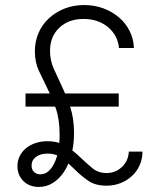

<svg xmlns="http://www.w3.org/2000/svg" viewBox="-20 -730 640 760"><path d="M81 -308H450V-360H81ZM490 -130Q488 -93 462.5 -69Q437 -45 402 -45Q369 -45 345.5 -64.5Q322 -84 297 -108Q272 -132 242 -151.5Q212 -171 167 -171Q142 -171 120 -163.5Q98 -156 82.5 -143Q67 -130 58 -112Q49 -94 49 -73Q49 -37 72.5 -13.5Q96 10 134 10Q164 10 189.5 -6Q215 -22 233.5 -50Q252 -78 262.5 -117.5Q273 -157 273 -203Q273 -262 258 -306Q243 -350 225.5 -387Q208 -424 193 -457.5Q178 -491 178 -528Q178 -585 214.5 -620Q251 -655 311 -655Q368 -655 407 -623Q446 -591 451 -540H510Q509 -576 493 -607.5Q477 -639 450.5 -661.5Q424 -684 389 -697Q354 -710 313 -710Q271 -710 235.5 -696Q200 -682 173.5 -657.5Q147 -633 132.5 -599.5Q118 -566 118 -527Q118 -484 133.5 -450.5Q149 -417 167 -381Q185 -345 200.5 -302Q216 -259 216 -197Q216 -126 194.5 -83Q173 -40 140 -40Q124 -40 114.5 -49.5Q105 -59 105 -75Q105 -96 122.5 -109Q140 -122 168 -122Q204 -122 228.5 -102Q253 -82 276.5 -58.5Q300 -35 328.5 -15Q357 5 402 5Q432 5 458 -5.5Q484 -16 503 -34Q522 -52 533 -76.5Q544 -101 544 -130Z"/></svg>

Font: CommitMonoV142 ExtLt
Style: Regular
Weight: 200
Monospace: yes
Designer: Eigil Nikolajsen
Foundry: Eigil Nikolajsen
Version: Version 1.142